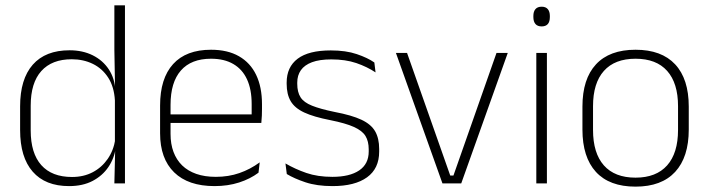

<svg xmlns="http://www.w3.org/2000/svg" viewBox="-20 -684 2643 716"><path d="M237.5 10Q149 10 102 -43.8Q55 -97.5 55 -199V-287.5Q55 -389 102.2 -442.8Q149.5 -496.5 239.5 -496.5Q288 -496.5 325.8 -477.8Q363.5 -459 385.8 -425.2Q408 -391.5 410.5 -345.5H423.5L408.5 -309.5Q405.5 -360.5 383.5 -394.5Q361.5 -428.5 326.2 -445.8Q291 -463 247.5 -463Q173.5 -463 134 -419Q94.5 -375 94.5 -290V-197.5Q94.5 -112.5 134 -68.2Q173.5 -24 248.5 -24Q292 -24 325.8 -41.8Q359.5 -59.5 381.5 -91.2Q403.5 -123 410 -164.5L423 -132.5H411.5Q406 -93 384 -60.8Q362 -28.5 325.2 -9.2Q288.5 10 237.5 10ZM446 0H406.5L409.5 -126.5L408.5 -140V-347L409 -359L406.5 -497.5V-664H446Z M780 10Q682 10 629.5 -41.2Q577 -92.5 577 -187V-290.5Q577 -391.5 625.5 -445Q674 -498.5 767 -498.5Q829 -498.5 871.2 -474.2Q913.5 -450 935.2 -404.8Q957 -359.5 957 -295.5V-278Q957 -265.5 956.5 -252.8Q956 -240 954.5 -225.5H918Q918.5 -245.5 918.5 -263.2Q918.5 -281 918.5 -296Q918.5 -350.5 901.2 -388Q884 -425.5 850.2 -445.2Q816.5 -465 767 -465Q693 -465 654.5 -421Q616 -377 616 -293V-245V-239V-184.5Q616 -147 627 -117.5Q638 -88 659.2 -67.2Q680.5 -46.5 712 -35.5Q743.5 -24.5 785 -24.5Q832 -24.5 872.5 -38.5Q913 -52.5 948.5 -78.5L944 -40Q913.5 -17 871.8 -3.5Q830 10 780 10ZM944.5 -225.5H597V-257.5H944.5Z M1220 10Q1161.5 10 1119 -4.2Q1076.5 -18.5 1049.5 -35L1044.5 -74.5Q1080.5 -53.5 1122.5 -39Q1164.5 -24.5 1219.5 -24.5Q1284 -24.5 1319.5 -48.5Q1355 -72.5 1355 -119V-127Q1355 -157 1343 -176.8Q1331 -196.5 1300 -210.5Q1269 -224.5 1211.5 -236Q1150 -248 1114.5 -264.5Q1079 -281 1064 -306.8Q1049 -332.5 1049 -371.5V-376Q1049 -434 1090 -465Q1131 -496 1213.5 -496Q1270 -496 1310.5 -482.2Q1351 -468.5 1376 -451L1380.5 -414Q1349 -435 1308.8 -448.8Q1268.5 -462.5 1215.5 -462.5Q1171.5 -462.5 1143.5 -452Q1115.5 -441.5 1102 -422.2Q1088.5 -403 1088.5 -376V-371.5Q1088.5 -340.5 1100.8 -321.2Q1113 -302 1143.8 -289.8Q1174.5 -277.5 1228 -266.5Q1291.5 -254.5 1327.8 -237.5Q1364 -220.5 1379 -194.2Q1394 -168 1394 -128.5V-118.5Q1394 -55.5 1348.8 -22.8Q1303.5 10 1220 10Z M1659 -29.5H1671L1831.5 -486.5H1873.5L1700 0H1630L1456.5 -486.5H1498Z M2019.5 0H1980V-486.5H2019.5ZM2000 -585.5Q1984.5 -585.5 1976.8 -594.5Q1969 -603.5 1969 -620.5V-624.5Q1969 -641 1976.8 -650Q1984.5 -659 2000 -659Q2015 -659 2022.8 -650Q2030.5 -641 2030.5 -624.5V-620.5Q2030.5 -603 2022.8 -594.2Q2015 -585.5 2000 -585.5Z M2350 12Q2252.5 12 2202.2 -43Q2152 -98 2152 -201V-286.5Q2152 -389.5 2202.5 -444Q2253 -498.5 2350 -498.5Q2447 -498.5 2497.8 -444Q2548.5 -389.5 2548.5 -286.5V-201Q2548.5 -98 2497.8 -43Q2447 12 2350 12ZM2350 -21.5Q2427 -21.5 2467.8 -67.2Q2508.5 -113 2508.5 -199.5V-288Q2508.5 -374 2468 -419.5Q2427.5 -465 2350 -465Q2272.5 -465 2232 -419.5Q2191.5 -374 2191.5 -288V-199.5Q2191.5 -113 2232 -67.2Q2272.5 -21.5 2350 -21.5Z"/></svg>

Font: Anek Kannada Medium ExtraLight
Style: Regular
Weight: 250
Version: Version 1.003